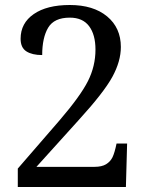

<svg xmlns="http://www.w3.org/2000/svg" viewBox="-20 -744 599 764"><path d="M50.8 -73.2 217.8 -266.1Q300.3 -362.3 330.1 -421.6Q359.9 -481 359.9 -546.9Q359.9 -606 334.5 -639.9Q309.1 -673.8 257.8 -673.8Q195.3 -673.8 171.6 -633.8Q147.9 -593.8 147.9 -524.9Q107.9 -524.9 85 -539.6Q62 -554.2 62 -589.8Q62 -651.9 114.3 -688Q166.5 -724.1 257.8 -724.1Q351.6 -724.1 406.2 -678.7Q460.9 -633.3 460.9 -557.1Q460.9 -500 427 -438Q393.1 -376 293.9 -267.1L125 -80.1H356Q384.8 -80.1 401.9 -90.3Q418.9 -100.6 427.5 -117.9Q436 -135.3 443.8 -172.9H485.8L481 0H50.8Z"/></svg>

Font: Noto Serif Devanagari
Style: Regular
Weight: 400
Designer: Monotype Design Team
Foundry: Monotype Imaging Inc.
Version: Version 1.01